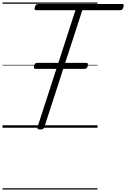

<svg xmlns="http://www.w3.org/2000/svg" viewBox="-20 -1026 1014 1542"><path d="M303 14Q275 14 281 -5L586 -944H272Q261 -944 258.5 -950Q256 -956 260 -970Q264 -983 270 -988.5Q276 -994 288 -994H959Q971 -994 973 -988Q975 -982 971 -969Q967 -955 961 -949.5Q955 -944 943 -944H641L336 -5Q333 5 325.5 9.5Q318 14 303 14ZM268 -473Q255 -473 253 -479.5Q251 -486 254 -497Q257 -508 262 -514.5Q267 -521 280 -521H670Q684 -521 685.5 -514Q687 -507 685 -497Q682 -486 676.5 -479.5Q671 -473 659 -473ZM0 486H763V496H0ZM0 -20H763V0H0ZM0 -505H763V-500H0ZM0 -1006H763V-996H0Z"/></svg>

Font: Playwrite CA Guides
Style: Regular
Weight: 400
Designer: Veronika Burian, José Scaglione
Foundry: TypeTogether
Version: Version 1.003